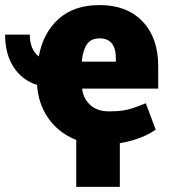

<svg xmlns="http://www.w3.org/2000/svg" viewBox="-22 -558 721 755"><path d="M381.3 10.3Q308.6 10.3 252.4 -19.3Q196.3 -48.8 162.8 -100.8Q129.4 -152.8 124 -219.7V-223.6Q63.5 -243.7 30.8 -295.2Q-2 -346.7 -2 -421.9H95.2Q95.2 -363.8 130.4 -335.9Q147.5 -428.7 208.3 -483.4Q269 -538.1 369.6 -538.1Q477.1 -538.1 538.6 -473.6Q600.1 -409.2 600.1 -297.9V-209.5H301.8L301.3 -206.1Q306.6 -168.5 334 -144.3Q361.3 -120.1 405.8 -120.1Q436.5 -120.1 458.3 -123Q480 -126 501.2 -133.1Q522.5 -140.1 551.3 -151.9L590.3 -48.3Q555.2 -22.9 499.8 -6.3Q444.3 10.3 381.3 10.3ZM301.8 -315.4H433.6V-328.1Q433.6 -407.2 369.6 -407.2Q335.4 -407.2 319.6 -383.5Q303.7 -359.9 299.8 -317.9ZM277.8 176.8V-95.7H449.2V176.8Z"/></svg>

Font: Roboto Slab Black
Style: Regular
Weight: 900
Designer: Google
Version: Version 2.000; ttfautohint (v1.8.1.43-b0c9)